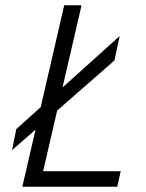

<svg xmlns="http://www.w3.org/2000/svg" viewBox="-20 -710 556 730"><path d="M144 -59.1H439L425.8 0H64.9L115.2 -217.3L25.9 -139.2L42 -219.2L134.8 -302.7L224.1 -689.9H290L217.8 -377.4L435.1 -573.2L415 -480L197.3 -289.6Z"/></svg>

Font: HK Grotesk Light Italic
Style: Regular
Weight: 300
Italic angle: -13°
Designer: Alfredo Marco Pradil and Stefan Peev
Foundry: Hanken Design Co.
Version: Version 1.000;PS 001.000;hotconv 1.0.88;makeotf.lib2.5.64775